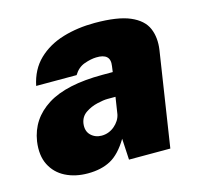

<svg xmlns="http://www.w3.org/2000/svg" viewBox="-84 -617 747 718"><g transform="rotate(-15 289.5 -258.5)"><path d="M172 10Q123 10 85.5 -9Q48 -28 29.5 -64.8Q11 -101.5 18.5 -155Q31.5 -239 105.2 -285.5Q179 -332 319 -332H359L362 -354Q366 -379 353.5 -390.5Q341 -402 313 -401Q292.5 -400.5 267 -391.5Q241.5 -382.5 225.5 -356H69Q81.5 -417 120.8 -454.8Q160 -492.5 217.2 -509.8Q274.5 -527 341 -527Q430 -527 477.5 -506.5Q525 -486 540.5 -449.8Q556 -413.5 549 -366L493 0H333L328.5 -82Q297 -29.5 260.5 -9.8Q224 10 172 10ZM258 -113Q272.5 -113 285.2 -118Q298 -123 308.2 -131.8Q318.5 -140.5 325.5 -151.5Q332.5 -162.5 335 -175L345 -240H314Q298.5 -240 273.8 -234.2Q249 -228.5 228.2 -214.5Q207.5 -200.5 203.5 -175Q199.5 -146 216.2 -129.5Q233 -113 258 -113Z"/></g></svg>

Font: Public Sans Thin Black
Style: Italic
Weight: 900
Italic angle: -8°
Version: Version 2.001